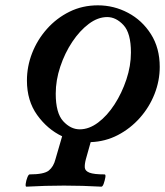

<svg xmlns="http://www.w3.org/2000/svg" viewBox="-20 -696 619 720"><path d="M79 4Q75 4 76.5 -7.5Q78 -19 82.5 -30.5Q87 -42 91 -42Q145 -42 163 -56.5Q181 -71 188 -99L213 -185Q158 -211 119.5 -264.5Q81 -318 81 -394Q81 -447 100.5 -497Q120 -547 156 -587.5Q192 -628 240.5 -652Q289 -676 347 -676Q407 -676 460 -648Q513 -620 546 -568Q579 -516 579 -445Q579 -393 559.5 -343.5Q540 -294 504.5 -254Q469 -214 422 -189.5Q375 -165 320 -163L302 -99Q297 -80 298 -67.5Q299 -55 315.5 -48.5Q332 -42 372 -42Q377 -42 375 -30.5Q373 -19 369 -7.5Q365 4 360 4Q325 2 290 1Q255 0 220 0Q185 0 149.5 1Q114 2 79 4ZM279 -211Q314 -211 348 -236.5Q382 -262 409.5 -304.5Q437 -347 454 -398Q471 -449 471 -499Q471 -572 443 -602Q415 -632 382 -632Q347 -632 313 -606.5Q279 -581 251 -539Q223 -497 206 -446Q189 -395 189 -345Q189 -272 217 -241.5Q245 -211 279 -211Z"/></svg>

Font: Junicode
Style: Bold Italic
Weight: 700
Italic angle: -11°
Designer: Peter S. Baker
Version: Version 2.100; ttfautohint (v1.8.4)